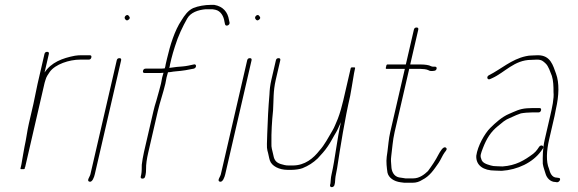

<svg xmlns="http://www.w3.org/2000/svg" viewBox="-20 -710 2377 789"><path d="M117.3 -283 98.6 -202C91.4 -170.8 87.9 -138.4 80.9 -108C77.7 -94.2 73.3 -62.1 70.8 -51C70.4 -46.3 69.5 -41 68.1 -35L64.2 -18C63.5 -15.3 65.6 -14.3 70.5 -15C77.6 -14.3 81.5 -15.3 82.2 -18L82.4 -19H80.4C82 -20.3 83.1 -22 83.5 -24L163.4 -370C164.3 -374 165.7 -378.3 167.4 -383C169.8 -393.4 179 -407 184.8 -415C207.5 -446 264.5 -465 309.4 -465H344.4C350.4 -465 354 -468 355.4 -474C356.8 -480 354.5 -483 348.5 -483H313.5C304.8 -483 296.4 -482.3 288 -481C236.1 -471.1 190.5 -453.5 163.1 -412L180.7 -488C182 -494 179.7 -497 173.7 -497C167.7 -497 164 -494 162.7 -488L134.3 -365C128.2 -338.8 123.5 -309.8 117.3 -283Z M470.7 -471C464.7 -471 461 -468 459.7 -462L351.6 6C349.1 16.9 334.8 32.6 347.1 36.5C359.3 40.4 366.9 17.8 369.6 6L477.7 -462C479 -468 476.7 -471 470.7 -471ZM493.9 -632C497.1 -627.8 500.8 -622.9 508.8 -629.5C516.9 -636.1 512.2 -640.8 508.9 -645C502.9 -654.6 486.9 -641.1 493.9 -632Z M659.5 -366C660.8 -374.7 662.5 -383.3 664.5 -392C666.2 -399.3 668.1 -406.3 670.3 -413C674.5 -413.7 678.2 -414 681.6 -414C687.9 -415.3 695.5 -416.3 704.3 -417C730.9 -419 753.7 -423.1 776.8 -428C789.5 -431.9 787.6 -449.1 775.7 -445C759.9 -441.6 748.5 -438.6 730.9 -437L706.4 -435C697.5 -433.7 689.9 -432.7 683.7 -432C681.1 -432 678.3 -431.7 675.5 -431C677.2 -435.7 678.3 -440.3 678.7 -445L684.3 -469C686 -476.3 688.1 -484.3 690.8 -493L698.8 -519C712.4 -563.2 730.7 -600.9 749.4 -634C763.4 -658.8 793.8 -669.2 825.1 -672H853.1L864.7 -670C887.6 -665.2 899.5 -642.4 902.4 -621L904.8 -610C907.7 -599.5 925 -606.2 923.4 -617L921 -628C916 -660.3 896.8 -683.7 860.3 -690H846.3C822.1 -690 793.7 -685 774.3 -677C752.7 -667.3 738.1 -646.7 725.5 -626C698 -585.3 679.3 -525.3 666.4 -469.5L660.7 -445C660.2 -439.7 658.9 -434.3 657 -429C652.2 -428.3 647.5 -428 642.8 -428H578.8C572.8 -428 569.1 -425 567.7 -419C566.3 -413 568.7 -410 574.7 -410H638.7C642.7 -410 647.1 -410.3 651.9 -411C649.8 -405 648 -398.7 646.5 -392C644.5 -383.3 642.8 -374.7 641.5 -366C639.7 -358 636.9 -347.7 633.3 -335L622.1 -295C617.7 -281.7 613.7 -267.3 610.2 -252L571.6 -85C567.7 -68 564.3 -47.1 562.6 -33C562.3 -23 563 -4.1 560.2 8L558.5 15C557.2 21 559.5 24 565.5 24C571.5 24 575.2 21 576.5 15L578.2 8C579.5 2 580.2 -5.3 580.2 -14C579.8 -35.3 583.2 -57.2 589.4 -84L628.2 -252C637 -290.3 650.9 -328.9 659.5 -366Z M1006.7 -471C1000.7 -471 997 -468 995.7 -462L887.6 6C885.1 16.9 870.8 32.6 883.1 36.5C895.3 40.4 902.9 17.8 905.6 6L1013.7 -462C1015 -468 1012.7 -471 1006.7 -471ZM1029.9 -632C1033.1 -627.8 1036.8 -622.9 1044.8 -629.5C1052.9 -636.1 1048.2 -640.8 1044.9 -645C1038.9 -654.6 1022.9 -641.1 1029.9 -632Z M1338.1 43 1336.2 51C1334.8 63 1353.2 61 1354.7 49L1356.5 41C1357.7 29.6 1357.5 19.6 1360.4 7C1362.1 -0.3 1363.7 -8.7 1365.2 -18C1379.3 -110.2 1397 -221.1 1419 -316L1425.7 -354C1430.5 -379.2 1433.4 -404.7 1438.6 -427L1439.3 -430C1439.9 -432.7 1437.1 -433.7 1431 -433C1425.1 -433.7 1421.9 -432.7 1421.3 -430L1390.8 -298C1384.9 -272.6 1377.1 -245 1368.3 -222C1360.8 -205.9 1354.8 -187.1 1345.9 -173C1330 -146.2 1313 -113.3 1293.2 -92C1268 -59.5 1233 -30 1182.9 -30H1165.9C1151.4 -30 1146.9 -32.7 1133.3 -36C1110.4 -43.6 1106 -56.3 1102 -78C1098.7 -95.5 1094.4 -100.9 1095.4 -123C1094.6 -163.8 1097.4 -212 1102.1 -256C1105 -301.1 1101.9 -333 1113.4 -383L1131.7 -462C1133 -468 1130.7 -471 1124.7 -471C1118.7 -471 1115 -468 1113.7 -462L1095.4 -383C1090 -359.5 1088 -341.9 1087.3 -322C1082.7 -269.3 1079.8 -213.5 1078.2 -161L1076.9 -118.5C1076.5 -106.8 1077.2 -97.7 1079 -91C1082.4 -80.7 1085.5 -60.6 1088.8 -51C1096.3 -27.7 1127 -12 1161.8 -12H1178.8C1191.7 -12 1212.6 -14.6 1223.4 -19C1247.2 -28.6 1267.3 -41.5 1285.6 -59C1301.2 -76.4 1313 -87.8 1327.2 -109C1338.5 -124.6 1351.8 -151.6 1361.6 -167C1368.5 -178.7 1374.2 -193.9 1381 -208C1364.8 -137.9 1357.2 -57.2 1342.4 7C1339.1 21.3 1339.4 30.2 1338.1 43Z M1691.8 -597C1685.8 -597 1682.1 -594 1680.8 -588L1647.7 -445H1571.7C1569.1 -445 1567.4 -442 1566.7 -436C1564.6 -430 1564.9 -427 1567.6 -427H1643.6L1583.6 -167C1577 -138.6 1575.8 -113.1 1572.3 -88L1569.2 -66C1566.2 -44.1 1569.6 -19.5 1572.2 -1C1576.8 20.6 1598.8 35.5 1626 39L1641.5 41H1674.5C1691.6 41 1703.4 36.6 1715.3 29C1745.7 14 1762.5 -11.9 1782.4 -40.5C1791.5 -53.7 1798 -71.2 1807.4 -84C1812.5 -90.4 1820 -98.2 1811.9 -103.5C1801 -110.6 1787.5 -84.8 1782.5 -76C1768.9 -49.5 1754.5 -28.7 1738.6 -7C1724.3 6.9 1703.4 23 1678.7 23H1645.7C1641.2 22.3 1637 21.7 1633.2 21L1619.6 19C1598.8 14.6 1588.7 -5.1 1588.2 -27C1587 -42.5 1585.6 -52.3 1587.7 -68C1592.2 -100.5 1593.4 -131.5 1601.6 -167L1661.6 -427H1706.6C1716.4 -427 1733.3 -425.4 1739.4 -422C1747 -417.2 1753.8 -417.6 1763.7 -419C1775.8 -419 1778.9 -437.3 1766.7 -436H1759.7C1757 -436 1754.1 -436.7 1751.1 -438C1743.3 -443 1724.2 -445 1710.7 -445H1665.7L1698.8 -588C1700.1 -594 1697.8 -597 1691.8 -597Z M2203.3 -257C2204.7 -263 2202.4 -266 2196.4 -266H2169.4C2162.7 -266 2154.7 -265.7 2145.2 -265C2114.4 -262.8 2097 -252.5 2071.9 -242C2042.8 -229.8 2016.1 -205.4 1994.5 -184C1972 -161.7 1942.8 -110.5 1937.2 -70C1935.2 -29.9 1967 -9 2014.1 -9C2022.6 -8.3 2031.8 -8 2041.8 -8C2107.2 -12.3 2169 -41.8 2203.5 -89L2211.1 -100C2217.6 -110.8 2203.4 -117.5 2195.7 -107L2188.2 -96C2184.1 -90 2178.4 -84 2171 -78C2134.5 -50.8 2100.1 -29.9 2045 -26C2035.7 -26 2027.1 -26.3 2019.2 -27C2010.6 -27 2003.1 -28 1996.9 -30C1978.3 -35.4 1960.8 -40.5 1957.4 -58C1952.2 -69.8 1956.1 -79 1964.3 -101C1979.9 -141.8 1997.4 -168.5 2025.7 -191.5L2049.7 -211C2057.8 -217 2066.2 -221.7 2074.9 -225L2101.7 -237C2108.3 -239.7 2114.5 -242 2120.3 -244C2131.2 -246.3 2152.9 -248 2165.3 -248H2192.3C2198.3 -248 2201.9 -251 2203.3 -257ZM1993.9 -385 2002.8 -389C2054.2 -412 2093.8 -464 2163.1 -464C2170.6 -464.7 2178.4 -465 2186.4 -465C2206.4 -465 2212.2 -458.2 2221.8 -449.5C2234.6 -437.9 2240.7 -414.6 2247.9 -398C2253.7 -380 2254.8 -353.8 2254.6 -332C2257.4 -305.4 2248.8 -267.6 2240.8 -233L2218.4 -136C2209.9 -99 2210 -66.4 2210.5 -37C2212.9 -20.8 2218.7 -8.7 2222.6 6C2227.4 20.8 2241.1 38 2263.2 38L2269 39C2280.2 39 2287.9 21 2275.1 21L2268.4 20C2246.6 20 2239.9 -2.1 2235.9 -17C2223.6 -45.3 2225.8 -90.3 2236.4 -136L2258.8 -233C2260.9 -242.3 2262.8 -251.7 2264.3 -261C2277.4 -317.9 2278.7 -369.7 2265 -407C2252.6 -440.4 2243 -483 2190.5 -483C2181.8 -483 2173.4 -482.7 2165.3 -482C2157.3 -482 2149 -481 2140.6 -479C2081.5 -466.1 2039.3 -426.1 1989.6 -401C1977.7 -395.7 1982 -379.7 1993.9 -385Z"/></svg>

Font: HoneyBee
Style: BLnIt
Weight: 100
Foundry: Cannot Into Space Fonts
Version: Version 0.89